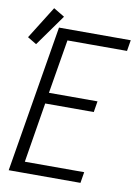

<svg xmlns="http://www.w3.org/2000/svg" viewBox="-93 -885 684 946"><g transform="rotate(10 249.0 -412.5)"><path d="M18 0 140 -735H499L490 -680H192L147 -410H390L381 -355H138L89 -55H386L377 0ZM43 -635 -2 -662 100 -825 155 -792Z"/></g></svg>

Font: Iosevka SS04 Light
Style: Italic
Weight: 300
Italic angle: -9°
Monospace: yes
Designer: Belleve Invis
Foundry: Belleve Invis
Version: Version 19.0.0; ttfautohint (v1.8.4)